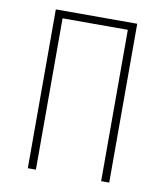

<svg xmlns="http://www.w3.org/2000/svg" viewBox="-78 -747 699 812"><g transform="rotate(10 271.0 -341.0)"><path d="M445.8 -682.1V0H411.1V-649.9H130.9V0H96.2V-682.1Z"/></g></svg>

Font: Fira Sans Compressed UltraLight
Style: Regular
Weight: 200
Width: 1
Designer: Carrois Corporate & Edenspiekermann AG
Foundry: Carrois Corporate GbR & Edenspiekermann AG
Version: Version 4.203;PS 004.203;hotconv 1.0.88;makeotf.lib2.5.64775